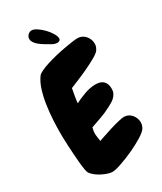

<svg xmlns="http://www.w3.org/2000/svg" viewBox="-229 -1002 928 1098"><g transform="rotate(-30 235.0 -453.5)"><path d="M455.1 -153.3Q455.1 -134.8 445.3 -117.2Q435.5 -100.6 399.4 -78.1Q363.3 -55.7 319.3 -35.6Q275.4 -15.6 234.4 -1.5Q193.4 12.7 173.8 12.7Q160.2 12.7 141.6 6.3Q123 0 104.5 -9.8Q85.9 -19.5 70.8 -32.2Q55.7 -44.9 48.8 -56.6Q44.9 -63.5 41.5 -84Q38.1 -104.5 35.6 -131.8Q33.2 -159.2 31.2 -189.9Q29.3 -220.7 27.8 -248.5Q26.4 -276.4 25.9 -297.9Q25.4 -319.3 25.4 -329.1Q25.4 -365.2 27.8 -412.1Q30.3 -459 37.1 -506.3Q43.9 -553.7 57.1 -597.2Q70.3 -640.6 92.8 -670.9Q99.6 -679.7 120.1 -689.5Q140.6 -699.2 168.5 -708Q196.3 -716.8 228.5 -724.6Q260.7 -732.4 290.5 -737.8Q320.3 -743.2 344.7 -746.6Q369.1 -750 381.8 -750Q396.5 -750 409.7 -743.7Q422.9 -737.3 432.1 -726.6Q441.4 -715.8 446.8 -702.6Q452.1 -689.5 452.1 -674.8Q452.1 -662.1 448.7 -653.3Q445.3 -644.5 438.5 -633.8Q428.7 -621.1 397.5 -603.5Q366.2 -585.9 329.6 -568.8Q293 -551.8 259.3 -538.1Q225.6 -524.4 211.9 -518.6Q208 -496.1 203.6 -473.1Q199.2 -450.2 197.3 -426.8Q227.5 -442.4 265.6 -456.1Q303.7 -469.7 337.9 -469.7Q407.2 -469.7 407.2 -401.4Q407.2 -384.8 400.9 -372.1Q394.5 -359.4 384.3 -349.6Q374 -339.8 360.8 -332.5Q347.7 -325.2 335 -318.4Q303.7 -301.8 269.5 -289.6Q235.4 -277.3 201.2 -265.6Q199.2 -257.8 197.3 -248.5Q195.3 -239.3 195.3 -230.5Q195.3 -216.8 197.3 -203.1Q199.2 -189.5 201.2 -175.8Q212.9 -179.7 238.8 -188.5Q264.6 -197.3 293 -206.1Q321.3 -214.8 347.7 -221.2Q374 -227.5 386.7 -227.5Q401.4 -227.5 414.1 -221.2Q426.8 -214.8 435.5 -204.6Q444.3 -194.3 449.7 -180.7Q455.1 -167 455.1 -153.3ZM291 -800.8Q291 -793 284.7 -788.6Q278.3 -784.2 270.5 -784.2Q252.9 -784.2 233.9 -795.4Q214.8 -806.6 201.2 -814.5Q192.4 -820.3 182.1 -827.1Q171.9 -834 162.6 -842.8Q153.3 -851.6 147 -861.8Q140.6 -872.1 140.6 -882.8Q140.6 -897.5 151.4 -908.7Q162.1 -919.9 176.8 -919.9Q191.4 -919.9 210.9 -906.7Q230.5 -893.6 248.5 -875Q266.6 -856.4 278.8 -835.9Q291 -815.4 291 -800.8Z"/></g></svg>

Font: Chewy
Style: Regular
Weight: 400
Version: Version 1.001